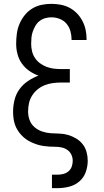

<svg xmlns="http://www.w3.org/2000/svg" viewBox="-20 -763 540 998"><path d="M250 215V145H279Q295 145 310 141Q325 137 336.5 127Q348 117 353 102.5Q358 88 358 73Q358 56 351 41Q344 26 330.5 16.5Q317 7 301 3.5Q285 0 268.5 0Q252 0 236 -1Q220 -2 204 -4.5Q188 -7 172.5 -12Q157 -17 142 -24Q127 -31 114 -40.5Q101 -50 90 -62Q79 -74 70.5 -88Q62 -102 57 -117.5Q52 -133 50 -149.5Q48 -166 48 -182Q48 -213 55.5 -243.5Q63 -274 81 -299Q99 -324 125 -341.5Q151 -359 180 -370Q154 -379 131.5 -395Q109 -411 93.5 -433Q78 -455 71 -481.5Q64 -508 64 -535Q64 -561 67.5 -587.5Q71 -614 81 -638Q91 -662 107.5 -683Q124 -704 146.5 -718Q169 -732 195 -737.5Q221 -743 247 -743Q271 -743 295.5 -738.5Q320 -734 341.5 -722.5Q363 -711 380 -693.5Q397 -676 408.5 -654Q420 -632 425 -608Q430 -584 430 -560V-555H352V-558Q352 -580 346 -601.5Q340 -623 325.5 -640Q311 -657 290 -665Q269 -673 247 -673Q231 -673 215 -668.5Q199 -664 186 -654Q173 -644 164.5 -629.5Q156 -615 150.5 -599.5Q145 -584 143.5 -568Q142 -552 142 -535Q142 -516 146.5 -497Q151 -478 161.5 -462Q172 -446 187.5 -434.5Q203 -423 221 -416Q239 -409 258 -406.5Q277 -404 297 -404H343V-334H297Q275 -334 253.5 -331Q232 -328 212 -320Q192 -312 175 -298Q158 -284 146.5 -265.5Q135 -247 130.5 -226Q126 -205 126 -183Q126 -160 134 -138.5Q142 -117 159.5 -102Q177 -87 199 -79.5Q221 -72 244 -70.5Q267 -69 289.5 -68.5Q312 -68 334 -61.5Q356 -55 376 -43Q396 -31 410 -13Q424 5 430 27.5Q436 50 436 72Q436 103 425.5 132Q415 161 392 180.5Q369 200 339 207.5Q309 215 279 215Z"/></svg>

Font: HulyMono
Style: Regular
Weight: 400
Monospace: yes
Designer: Belleve Invis
Foundry: Belleve Invis
Version: Version 33.2.5; ttfautohint (v1.8.4)